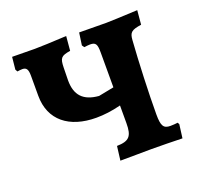

<svg xmlns="http://www.w3.org/2000/svg" viewBox="-96 -610 743 716"><g transform="rotate(-20 276.0 -251.5)"><path d="M515 -59C508 -58 496 -57 486 -57C459 -57 451 -69 451 -115C451 -197 456 -323 462 -406C464 -436 472 -443 512 -449L517 -505C451 -502 410 -500 392 -500L285 -501L278 -452L284 -443C293 -444 303 -445 308 -445C330 -445 335 -436 335 -404V-265L274 -253C213 -258 185 -288 185 -347L186 -398C187 -435 192 -442 230 -448L235 -505C178 -502 130 -500 109 -500L19 -501L14 -452L19 -443C25 -444 34 -445 39 -445C55 -445 61 -436 61 -411V-331C61 -234 130 -180 237 -180C267 -180 300 -184 335 -193V-123C335 -71 322 -56 273 -55L266 1C313 1 366 0 388 0C425 0 479 1 512 2L519 -52Z"/></g></svg>

Font: Alegreya SC
Style: Bold
Weight: 700
Designer: Juan Pablo del Peral
Foundry: Huerta Tipografica
Version: Version 2.007;PS 002.007;hotconv 1.0.88;makeotf.lib2.5.64775